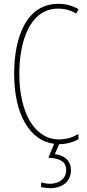

<svg xmlns="http://www.w3.org/2000/svg" viewBox="-20 -744 455 1004"><path d="M351 145C351 100 322 69 267 62L289 10C327 10 365 -1 390 -16V-43C370 -31 334 -15 289 -15C161 -15 81 -154 81 -357C81 -529 136 -699 285 -699C312 -699 346 -693 378 -673L391 -696C357 -715 323 -724 285 -724C117 -724 54 -548 54 -358C54 -145 136 -8 263 8L233 81C287 83 326 98 326 145C326 192 288 217 241 217C228 217 209 214 195 210V234C210 238 229 240 241 240C309 240 351 203 351 145Z"/></svg>

Font: Noto Sans Sinhala ExtraCondensed Thin
Style: Regular
Weight: 100
Width: 2
Designer: Jelle Bosma - Monotype Design Team
Foundry: Monotype Imaging Inc.
Version: Version 2.006